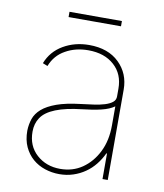

<svg xmlns="http://www.w3.org/2000/svg" viewBox="-79 -744 699 820"><g transform="rotate(10 270.5 -334.0)"><path d="M66.8 0ZM233 11.4Q200.6 11.4 170.6 1.4Q140.6 -8.5 117.5 -28.4Q94.5 -48.3 80.6 -78.1Q66.8 -108 66.8 -147.7Q67.5 -175.1 75.8 -199.6Q84.2 -224.1 106.7 -243.8Q129.3 -263.5 169.2 -277.9Q209.2 -292.3 272.7 -299.7Q300.4 -303.3 326.9 -306.8Q353.3 -310.4 374.1 -316.8Q394.9 -323.2 407.1 -333.1Q419.4 -343 419 -359.4V-392Q419 -455.3 377.1 -492.9Q334.9 -531.2 264.2 -531.2Q208.8 -531.2 165.8 -506.7Q122.2 -482.6 103.7 -434.7L82.4 -443.2Q103 -496.4 152.7 -525.2Q202.1 -554 264.2 -554Q346.9 -554 394.5 -507.5Q441.8 -461.3 441.8 -392V0H419V-110.8H416.2Q403.8 -84.2 385.8 -61.8Q367.9 -39.4 344.6 -23.3Q321.4 -7.1 293.3 2.1Q265.3 11.4 233 11.4ZM233 -11.4Q287.3 -11.4 328.5 -39.8Q370 -68.5 394.2 -117.2Q419 -166.5 419 -233V-315.3Q398.4 -300.4 363.3 -291.9Q328.1 -283.4 281.2 -278.4Q142.8 -263.1 106.9 -208.8Q89.5 -182.9 89.5 -147.7Q89.5 -85.9 130.7 -48.7Q172.2 -11.4 233 -11.4ZM383.5 -656.2H156.2V-679H383.5Z"/></g></svg>

Font: Linik Sans Thin
Style: Regular
Weight: 100
Designer: Fonts by Rasmus Andersson / Changes by Cristiano Sobral with parts from Marc Monis
Foundry: rsms
Version: Version 3.020; ttfautohint (v1.6)